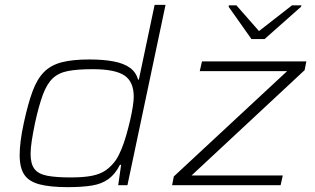

<svg xmlns="http://www.w3.org/2000/svg" viewBox="-20 -763 1298 791"><path d="M259 8Q187 8 143 -3.5Q99 -15 80 -43.5Q61 -72 61 -124Q61 -149 65 -182Q69 -215 78 -256Q95 -335 114 -386.5Q133 -438 161.5 -466.5Q190 -495 234.5 -506.5Q279 -518 348 -518Q406 -518 448 -510Q490 -502 515 -484Q540 -466 549 -435H552L617 -743H662L505 0H467L479 -84H474Q455 -46 427 -25.5Q399 -5 358 1.5Q317 8 259 8ZM271 -32Q325 -32 359.5 -39Q394 -46 416.5 -62Q439 -78 457 -103Q469 -121 480 -147.5Q491 -174 500 -205.5Q509 -237 516 -267Q523 -297 527 -323Q531 -349 531 -364Q531 -427 492 -452.5Q453 -478 362 -478Q300 -478 260.5 -470.5Q221 -463 197 -440Q173 -417 156.5 -372.5Q140 -328 124 -255Q116 -216 111 -184Q106 -152 106 -129Q106 -88 122 -67Q138 -46 174.5 -39Q211 -32 271 -32ZM689 0 696 -36 1163 -470H803L812 -510H1242L1235 -474L769 -40H1145L1136 0ZM1016 -602 922 -735 923 -741H954L1047 -635L1183 -741H1222L1220 -735L1070 -602Z"/></svg>

Font: Saira Expanded ExtraLight
Style: Italic
Weight: 250
Width: 7
Italic angle: -12°
Designer: Hector Gatti with collaboration of the Omnibus-Type team
Foundry: Omnibus-Type
Version: Version 1.101